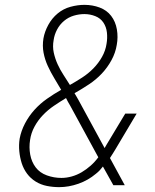

<svg xmlns="http://www.w3.org/2000/svg" viewBox="-20 -763 640 791"><path d="M224 8Q198 8 173 3Q148 -2 127 -15Q106 -28 91.5 -47.5Q77 -67 69.5 -90.5Q62 -114 59.5 -140Q57 -166 61 -192Q67 -224 83 -254.5Q99 -285 122 -310.5Q145 -336 173.5 -356Q202 -376 232 -393Q218 -417 203.5 -441Q189 -465 177 -491Q165 -517 159.5 -545.5Q154 -574 159 -605Q164 -633 179 -660.5Q194 -688 217.5 -707.5Q241 -727 270.5 -735Q300 -743 328 -743Q361 -743 390.5 -732Q420 -721 438 -697.5Q456 -674 461.5 -642Q467 -610 461 -578Q456 -546 439.5 -515.5Q423 -485 399.5 -460Q376 -435 346.5 -415.5Q317 -396 287 -379Q292 -371 296.5 -363Q301 -355 306 -346L411 -153Q413 -157 415 -160Q417 -163 419 -167L496 -295H543L455 -147Q450 -139 444.5 -130Q439 -121 433 -112L494 0H447L404 -77Q398 -69 391 -61.5Q384 -54 375 -47Q343 -20 303 -6Q263 8 224 8ZM268 -413Q293 -427 318.5 -443.5Q344 -460 365 -481.5Q386 -503 400.5 -529Q415 -555 419 -583Q423 -606 420.5 -629Q418 -652 406 -670Q394 -688 372.5 -696.5Q351 -705 328 -705Q306 -705 284 -698.5Q262 -692 244 -677Q226 -662 215 -641Q204 -620 201 -598Q196 -571 201.5 -546Q207 -521 217.5 -498Q228 -475 241.5 -454.5Q255 -434 268 -413ZM233 -30Q254 -30 275.5 -36Q297 -42 316.5 -53.5Q336 -65 353.5 -80.5Q371 -96 385 -115L269 -328Q264 -336 260 -343.5Q256 -351 252 -359Q227 -344 202 -327Q177 -310 156.5 -288.5Q136 -267 122 -241Q108 -215 104 -187Q99 -156 104.5 -126Q110 -96 127 -73.5Q144 -51 173 -40.5Q202 -30 233 -30Z"/></svg>

Font: Iosevka XLt Ex Obl
Style: Regular
Weight: 200
Width: 7
Italic angle: -9°
Monospace: yes
Designer: Belleve Invis
Foundry: Belleve Invis
Version: Version 32.5.0; ttfautohint (v1.8.4)